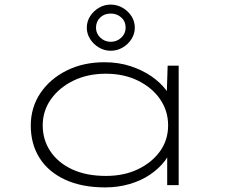

<svg xmlns="http://www.w3.org/2000/svg" viewBox="-20 -806 998 836"><path d="M438 10Q336 10 263 -24Q190 -58 152 -118.5Q114 -179 114 -259Q114 -338 155.5 -400Q197 -462 269.5 -498.5Q342 -535 435 -535Q496 -535 548 -518Q600 -501 639 -474Q678 -447 702 -415.5Q726 -384 730 -356L705 -363L710 -520H758V0H708V-150L727 -174Q723 -138 697.5 -105Q672 -72 633 -45.5Q594 -19 543.5 -4.5Q493 10 438 10ZM441 -40Q520 -40 580.5 -69Q641 -98 676.5 -147Q712 -196 712 -260Q712 -323 677.5 -373.5Q643 -424 581.5 -454.5Q520 -485 441 -485Q361 -485 299 -454.5Q237 -424 201.5 -373.5Q166 -323 166 -260Q166 -197 199.5 -147Q233 -97 294.5 -68.5Q356 -40 441 -40ZM462 -585Q435 -585 411 -599Q387 -613 372.5 -636Q358 -659 358 -685Q358 -713 372.5 -735.5Q387 -758 410.5 -772Q434 -786 462 -786Q490 -786 514 -772Q538 -758 552.5 -735.5Q567 -713 567 -685Q567 -659 552.5 -636Q538 -613 514 -599Q490 -585 462 -585ZM462 -624Q489 -624 508 -642Q527 -660 527 -685Q527 -713 508 -730Q489 -747 462 -747Q434 -747 416 -729.5Q398 -712 398 -685Q398 -660 417 -642Q436 -624 462 -624Z"/></svg>

Font: Lexend Zetta ExtraLight
Style: Regular
Weight: 250
Version: Version 1.007